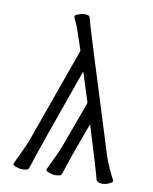

<svg xmlns="http://www.w3.org/2000/svg" viewBox="-81 -767 662 833"><g transform="rotate(10 250.0 -350.5)"><path d="M418 4Q404 2 400 -7Q392 -41 335 -225L330 -240L325 -226Q271 -80 267 -65Q256 -30 248 -8V-7Q247 1 228 3Q212 5 195 -1Q179 -6 178 -12Q178 -14 179 -17Q214 -89 226 -119L302 -326V-327V-328V-331V-332V-333Q282 -396 266 -446L261 -460L256 -446Q127 -83 122 -65Q117 -48 112 -33.5Q107 -19 103 -8V-7Q102 1 83 3Q67 5 50 -1Q34 -6 33 -12Q33 -14 34 -17Q52 -54 63 -79Q74 -104 81 -119L233 -545V-547V-549Q207 -628 202 -641Q192 -666 183 -684Q182 -688 182 -690Q183 -696 199 -701Q217 -708 231 -706Q246 -704 247 -698Q256 -661 427 -117Q441 -75 471 -17V-13Q470 -8 454 -1Q435 7 418 4Z"/></g></svg>

Font: LXGW WenKai Mono TC Light
Style: Regular
Weight: 300
Designer: LXGW / Fontworks Inc.
Foundry: LXGW / Fontworks Inc.
Version: Version 1.330